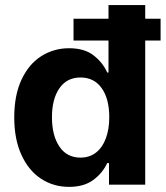

<svg xmlns="http://www.w3.org/2000/svg" viewBox="-20 -727 652 756"><path d="M36.1 -264.6Q36.1 -352.5 64.9 -413.8Q93.8 -475.1 142.8 -506.1Q191.9 -537.1 252 -537.1Q312 -537.1 348.1 -509.3Q384.3 -481.4 402.3 -441.4H407.2V-567.4H269.5V-653.3H407.2V-707H551.8V-653.3H612.3V-567.4H551.8V0H409.2V-85H402.3Q383.8 -45.4 347.2 -18.3Q310.5 8.8 252 8.8Q190.4 8.8 141.6 -23.2Q92.8 -55.2 64.5 -116.9Q36.1 -178.7 36.1 -264.6ZM410.2 -265.6Q410.2 -337.9 380.4 -379.9Q350.6 -421.9 296.9 -421.9Q243.2 -421.9 213.9 -379.4Q184.6 -336.9 184.6 -265.6Q184.6 -193.4 213.9 -149.9Q243.2 -106.4 296.9 -106.4Q332.5 -106.4 357.9 -126.2Q383.3 -146 396.7 -181.9Q410.2 -217.8 410.2 -265.6Z"/></svg>

Font: Pretendard
Style: Bold
Weight: 700
Designer: Base glyphs from Inter by Rasmus Andersson; Hangeul glyphs from Noto Sans CJK(Source Han Sans) by Jang Soo-young and Kan
Foundry: Kil Hyung-jin
Version: Version 1.309